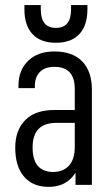

<svg xmlns="http://www.w3.org/2000/svg" viewBox="-20 -728 440 756"><path d="M341.8 -375V0H277.3V-47.9Q242.2 7.8 171.9 7.8Q108.4 7.8 74.2 -33.2Q40 -73.2 40 -146.5Q40 -215.8 80.1 -255.9Q119.1 -294.9 194.3 -294.9H274.4V-377.9Q274.4 -464.8 194.3 -464.8Q157.2 -464.8 137.7 -445.3Q117.2 -424.8 117.2 -388.7V-380.9H52.7V-389.6Q52.7 -453.1 91.8 -489.3Q128.9 -525.4 194.3 -525.4Q265.6 -525.4 303.7 -486.3Q341.8 -447.3 341.8 -375ZM274.4 -148.4V-244.1H201.2Q108.4 -244.1 108.4 -147.5Q108.4 -51.8 188.5 -50.8Q228.5 -50.8 252 -76.2Q274.4 -101.6 274.4 -148.4ZM200.2 -559.6Q139.6 -559.6 107.9 -593.8Q76.2 -627.9 76.2 -690.4V-708H140.6V-690.4Q140.6 -618.2 200.2 -618.2Q259.8 -618.2 259.8 -690.4V-708H324.2V-690.4Q324.2 -627.9 292.5 -593.8Q260.7 -559.6 200.2 -559.6Z"/></svg>

Font: Dinish Condensed
Style: Regular
Weight: 400
Width: 3
Designer: Bert Driehuis
Foundry: Playbeing
Version: Version 3.006; git-39231f3c-release